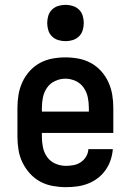

<svg xmlns="http://www.w3.org/2000/svg" viewBox="-20 -765 540 793"><path d="M252 8Q225 8 197.5 3Q170 -2 146 -15Q122 -28 103.5 -48.5Q85 -69 73 -93.5Q61 -118 56.5 -145.5Q52 -173 52 -200V-320Q52 -347 56.5 -374Q61 -401 72.5 -426Q84 -451 102.5 -471.5Q121 -492 145 -505Q169 -518 196 -523Q223 -528 250 -528Q277 -528 304 -523Q331 -518 355 -505Q379 -492 397.5 -471.5Q416 -451 427.5 -426Q439 -401 443.5 -374Q448 -347 448 -320V-216H153V-200Q153 -178 157.5 -156Q162 -134 175 -116Q188 -98 209 -89Q230 -80 252 -80Q268 -80 284 -83Q300 -86 313.5 -95Q327 -104 335.5 -118Q344 -132 345 -149H446Q444 -125 436.5 -103Q429 -81 415.5 -62Q402 -43 383.5 -29Q365 -15 343 -6.5Q321 2 298 5Q275 8 252 8ZM347 -304V-320Q347 -342 342.5 -363.5Q338 -385 325.5 -403Q313 -421 292.5 -430.5Q272 -440 250 -440Q228 -440 207.5 -430.5Q187 -421 174.5 -403Q162 -385 157.5 -363.5Q153 -342 153 -320V-304ZM251 -595Q235 -595 220.5 -599.5Q206 -604 195 -614.5Q184 -625 179.5 -640Q175 -655 175 -670Q175 -685 179.5 -700Q184 -715 195 -725.5Q206 -736 220.5 -740.5Q235 -745 251 -745Q266 -745 280.5 -740.5Q295 -736 306 -725.5Q317 -715 321.5 -700Q326 -685 326 -670Q326 -655 321.5 -640Q317 -625 306 -614.5Q295 -604 280.5 -599.5Q266 -595 251 -595Z"/></svg>

Font: Iosevka Custom Semibold
Style: Regular
Weight: 600
Designer: Belleve Invis
Foundry: Belleve Invis
Version: Version 27.0.2; ttfautohint (v1.8.4)